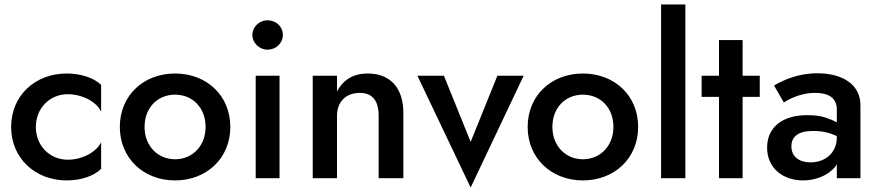

<svg xmlns="http://www.w3.org/2000/svg" viewBox="-20 -800 3940 862"><path d="M141 -230C141 -315 204 -377 284 -377C347 -377 412 -345 434 -299V-419C402 -450 344 -470 279 -470C139 -470 30 -372 30 -230C30 -89 139 10 279 10C344 10 402 -10 434 -42V-161C412 -117 350 -83 284 -83C204 -83 141 -145 141 -230Z M518 -230C518 -89 625 10 766 10C907 10 1014 -89 1014 -230C1014 -372 907 -470 766 -470C625 -470 518 -372 518 -230ZM629 -230C629 -317 688 -375 766 -375C844 -375 903 -317 903 -230C903 -145 844 -85 766 -85C688 -85 629 -145 629 -230Z M1113 -643C1113 -607 1145 -577 1181 -577C1220 -577 1250 -607 1250 -643C1250 -680 1220 -709 1181 -709C1145 -709 1113 -680 1113 -643ZM1128 -460V0H1235V-460Z M1680 -280V0H1791V-293C1791 -402 1735 -470 1631 -470C1568 -470 1522 -444 1493 -389V-460H1384V0H1493V-280C1493 -343 1533 -383 1595 -383C1652 -383 1680 -348 1680 -280Z M1854 -460 2093 42 2331 -460H2213L2093 -163L1973 -460Z M2349 -230C2349 -89 2456 10 2597 10C2738 10 2845 -89 2845 -230C2845 -372 2738 -470 2597 -470C2456 -470 2349 -372 2349 -230ZM2460 -230C2460 -317 2519 -375 2597 -375C2675 -375 2734 -317 2734 -230C2734 -145 2675 -85 2597 -85C2519 -85 2460 -145 2460 -230Z M2948 -780V0H3057V-780Z M3130 -460V-365H3208V0H3314V-365H3391V-460H3314V-620H3208V-460Z M3499 -340C3521 -354 3573 -383 3639 -383C3696 -383 3737 -364 3737 -307V-251C3722 -259 3705 -266 3684 -273C3661 -280 3635 -283 3604 -283C3489 -283 3424 -226 3424 -137C3424 -43 3498 10 3585 10C3638 10 3693 -9 3728 -49C3731 -53 3734 -57 3737 -62V0H3843V-328C3843 -420 3763 -471 3650 -471C3563 -471 3498 -441 3455 -416ZM3533 -143C3533 -186 3563 -212 3630 -212C3656 -212 3681 -209 3704 -202C3715 -199 3726 -194 3737 -189V-183C3737 -113 3684 -71 3619 -71C3569 -71 3533 -96 3533 -143Z"/></svg>

Font: Jost Medium
Style: Regular
Weight: 500
Version: Version 3.710